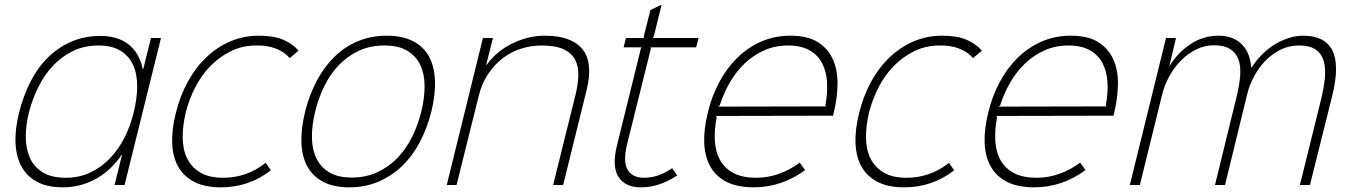

<svg xmlns="http://www.w3.org/2000/svg" viewBox="-20 -793 5789 823"><path d="M514 0H471L503 -129H501Q455 -61 389.5 -25.5Q324 10 250 10Q183 10 139 -13.5Q95 -37 72 -79.5Q49 -122 46.5 -181Q44 -240 62 -311Q80 -383 111 -443.5Q142 -504 186.5 -547.5Q231 -591 287 -615Q343 -639 411 -639Q484 -639 530.5 -603Q577 -567 592 -497H594L627 -630H670ZM553 -311Q568 -371 568 -423.5Q568 -476 550.5 -514.5Q533 -553 496.5 -575.5Q460 -598 402 -598Q341 -598 292 -574Q243 -550 206 -510Q169 -470 143.5 -418Q118 -366 104 -311Q90 -255 90.5 -204.5Q91 -154 108.5 -115.5Q126 -77 163.5 -54Q201 -31 262 -31Q319 -31 366 -53Q413 -75 450 -113Q487 -151 513 -202Q539 -253 553 -311Z M1141 -63Q1047 10 927 10Q858 10 812.5 -13.5Q767 -37 743.5 -79.5Q720 -122 718 -180.5Q716 -239 734 -310Q752 -382 785 -442.5Q818 -503 864 -547Q910 -591 967 -615.5Q1024 -640 1089 -640Q1152 -640 1192 -623.5Q1232 -607 1260 -576L1222 -544Q1200 -570 1163 -584.5Q1126 -599 1079 -598Q1019 -598 969.5 -573.5Q920 -549 881.5 -509.5Q843 -470 816.5 -418Q790 -366 776 -310Q763 -256 763 -205.5Q763 -155 781 -116.5Q799 -78 837 -54.5Q875 -31 937 -31Q986 -31 1031.5 -46.5Q1077 -62 1119 -95Z M1829 -315Q1811 -243 1779 -183Q1747 -123 1702.5 -80.5Q1658 -38 1601.5 -14Q1545 10 1478 10Q1410 10 1365.5 -13.5Q1321 -37 1297.5 -79.5Q1274 -122 1272 -182Q1270 -242 1288 -315Q1306 -387 1338 -447Q1370 -507 1414 -550Q1458 -593 1514.5 -616.5Q1571 -640 1638 -640Q1705 -640 1750.5 -616.5Q1796 -593 1819 -550.5Q1842 -508 1844.5 -448Q1847 -388 1829 -315ZM1786 -315Q1800 -372 1800 -423.5Q1800 -475 1782 -513.5Q1764 -552 1726.5 -575Q1689 -598 1628 -598Q1566 -598 1517.5 -575Q1469 -552 1432 -513.5Q1395 -475 1370 -423.5Q1345 -372 1331 -315Q1317 -258 1317 -207Q1317 -156 1335 -117Q1353 -78 1390 -55Q1427 -32 1488 -32Q1549 -32 1598 -55Q1647 -78 1684 -116.5Q1721 -155 1746.5 -206.5Q1772 -258 1786 -315Z M2495 -409 2394 0H2351L2447 -387Q2458 -432 2459 -470.5Q2460 -509 2445 -537.5Q2430 -566 2395.5 -582Q2361 -598 2301 -598Q2257 -598 2214 -584.5Q2171 -571 2135 -543.5Q2099 -516 2071.5 -474.5Q2044 -433 2031 -378L1937 0H1895L2050 -630H2093L2064 -515H2066Q2110 -575 2177.5 -607.5Q2245 -640 2316 -640Q2377 -640 2418 -623.5Q2459 -607 2480.5 -577Q2502 -547 2505 -504Q2508 -461 2495 -409Z M2883 -41Q2843 -15 2805 -2.5Q2767 10 2727 10Q2660 10 2631 -35Q2602 -80 2625 -171L2727 -585L2731 -590H2653L2663 -630H2741L2739 -635L2768 -750L2816 -773L2782 -635L2778 -630H2974L2964 -590H2768L2770 -585L2668 -175Q2650 -101 2670 -66Q2690 -31 2741 -31Q2802 -31 2861 -72Z M3551 -297 3048 -296 3052 -291Q3041 -234 3044.5 -186Q3048 -138 3068.5 -103.5Q3089 -69 3126.5 -50Q3164 -31 3222 -31Q3271 -31 3318 -47.5Q3365 -64 3408 -96L3431 -64Q3381 -27 3325.5 -8.5Q3270 10 3212 10Q3139 10 3092.5 -14.5Q3046 -39 3023 -82.5Q3000 -126 2998.5 -184Q2997 -242 3014 -310Q3030 -378 3061.5 -438Q3093 -498 3138 -543Q3183 -588 3241 -614Q3299 -640 3368 -640Q3443 -640 3487 -611.5Q3531 -583 3551 -536.5Q3571 -490 3570 -431Q3569 -372 3554 -310ZM3522 -337 3518 -341Q3528 -395 3525 -441.5Q3522 -488 3503.5 -523Q3485 -558 3449 -578Q3413 -598 3358 -598Q3303 -598 3256.5 -577.5Q3210 -557 3173 -522Q3136 -487 3109 -440.5Q3082 -394 3065 -341L3058 -336Z M4070 -63Q3976 10 3856 10Q3787 10 3741.5 -13.5Q3696 -37 3672.5 -79.5Q3649 -122 3647 -180.5Q3645 -239 3663 -310Q3681 -382 3714 -442.5Q3747 -503 3793 -547Q3839 -591 3896 -615.5Q3953 -640 4018 -640Q4081 -640 4121 -623.5Q4161 -607 4189 -576L4151 -544Q4129 -570 4092 -584.5Q4055 -599 4008 -598Q3948 -598 3898.5 -573.5Q3849 -549 3810.5 -509.5Q3772 -470 3745.5 -418Q3719 -366 3705 -310Q3692 -256 3692 -205.5Q3692 -155 3710 -116.5Q3728 -78 3766 -54.5Q3804 -31 3866 -31Q3915 -31 3960.5 -46.5Q4006 -62 4048 -95Z M4753 -297 4250 -296 4254 -291Q4243 -234 4246.5 -186Q4250 -138 4270.5 -103.5Q4291 -69 4328.5 -50Q4366 -31 4424 -31Q4473 -31 4520 -47.5Q4567 -64 4610 -96L4633 -64Q4583 -27 4527.5 -8.5Q4472 10 4414 10Q4341 10 4294.5 -14.5Q4248 -39 4225 -82.5Q4202 -126 4200.5 -184Q4199 -242 4216 -310Q4232 -378 4263.5 -438Q4295 -498 4340 -543Q4385 -588 4443 -614Q4501 -640 4570 -640Q4645 -640 4689 -611.5Q4733 -583 4753 -536.5Q4773 -490 4772 -431Q4771 -372 4756 -310ZM4724 -337 4720 -341Q4730 -395 4727 -441.5Q4724 -488 4705.5 -523Q4687 -558 4651 -578Q4615 -598 4560 -598Q4505 -598 4458.5 -577.5Q4412 -557 4375 -522Q4338 -487 4311 -440.5Q4284 -394 4267 -341L4260 -336Z M5691 -384 5595 0H5552L5642 -364Q5655 -416 5659 -459Q5663 -502 5653.5 -533Q5644 -564 5619 -581Q5594 -598 5548 -598Q5506 -598 5470 -580.5Q5434 -563 5405.5 -534Q5377 -505 5356.5 -467.5Q5336 -430 5326 -389L5231 0H5188L5281 -380Q5293 -429 5296 -469.5Q5299 -510 5288.5 -538.5Q5278 -567 5252.5 -583Q5227 -599 5183 -599Q5145 -599 5109.5 -582Q5074 -565 5044.5 -536Q5015 -507 4993 -467.5Q4971 -428 4960 -382L4866 0H4823L4978 -630H5021L4993 -513H4995Q5031 -570 5085 -605Q5139 -640 5202 -640Q5238 -640 5264 -629Q5290 -618 5307 -599Q5324 -580 5332.5 -556Q5341 -532 5343 -505H5346Q5366 -536 5392 -561.5Q5418 -587 5446.5 -604Q5475 -621 5505.5 -630.5Q5536 -640 5566 -640Q5658 -640 5690.5 -578Q5723 -516 5691 -384Z"/></svg>

Font: TypoPRO Sinkin Sans
Style: 200 X Light Italic
Weight: 200
Italic angle: -112°
Designer: Keith Bates
Foundry: K-Type
Version: Sinkin Sans (version 1.0)  by Keith Bates   •   © 2014   www